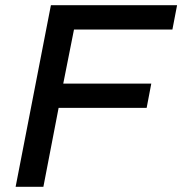

<svg xmlns="http://www.w3.org/2000/svg" viewBox="-20 -720 702 740"><path d="M40.2 0 176.2 -700H662.5L644.5 -606.2H265.2L223.8 -397.9H563.1L545.2 -304.2H205.9L147.2 0Z"/></svg>

Font: REM Medium
Style: Italic
Weight: 500
Italic angle: -11°
Designer: Octavio Pardo
Foundry: Ashler Design
Version: Version 1.005;gftools[0.9.28]